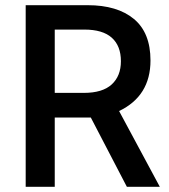

<svg xmlns="http://www.w3.org/2000/svg" viewBox="-20 -720 653 740"><path d="M79 -700H318Q432 -700 496 -647Q560 -594 560 -487Q560 -350 439 -292L596 0H469L330 -267H325H191V0H79ZM303 -362Q375 -362 410.5 -394.5Q446 -427 446 -484Q446 -543 411 -574.5Q376 -606 305 -606H191V-362Z"/></svg>

Font: Cabin Medium
Style: Regular
Weight: 500
Designer: Pablo Impallari
Foundry: Pablo Impallari. http://www.impallari.com Igino Marini. http://www.ikern.com
Version: Version 2.200